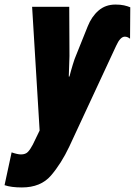

<svg xmlns="http://www.w3.org/2000/svg" viewBox="-79 -583 592 843"><path d="M17 240Q100 240 145 187.5Q190 135 225 61L431 -382Q449 -422 469 -422Q481 -422 492 -413L493 -551Q481 -556 465.5 -559.5Q450 -563 428 -563Q384 -563 353.5 -536.5Q323 -510 306 -467L255 -340Q249 -327 240.5 -299Q232 -271 226 -247H223Q224 -269 224.5 -291.5Q225 -314 226 -337L225 -553H62L95 -10L65 52Q54 73 43.5 84Q33 95 13 95Q-2 95 -28 86L-59 230Q-30 240 17 240Z"/></svg>

Font: Noto Sans Display Condensed Black
Style: Italic
Weight: 900
Width: 3
Italic angle: -192°
Designer: Monotype Design Team
Foundry: Monotype Imaging Inc.
Version: Version 1.900